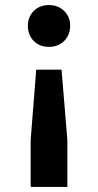

<svg xmlns="http://www.w3.org/2000/svg" viewBox="-20 -553 386 758"><path d="M90 -451Q90 -486 113 -509.5Q136 -533 173 -533Q210 -533 233.5 -509.5Q257 -486 257 -451Q257 -415 233.5 -391.5Q210 -368 173 -368Q136 -368 113 -391.5Q90 -415 90 -451ZM101 185V0L123 -278H223L246 0V185Z"/></svg>

Font: Radio Canada SemiBold
Style: Regular
Weight: 600
Designer: Charles Daoud, Etienne Aubert Bonn, Alexandre Saumier Demers, Jacques Le Bailly
Foundry: Radio-Canada
Version: Version 2.104; ttfautohint (v1.8.4.7-5d5b);gftools[0.9.28.de